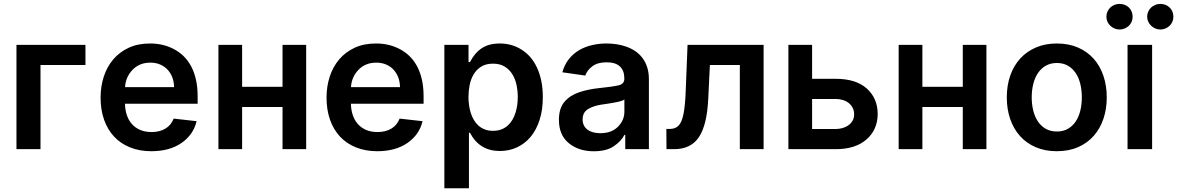

<svg xmlns="http://www.w3.org/2000/svg" viewBox="-20 -780 6156 1004"><path d="M426.8 -545.5V-440H191.8V0H66.1V-545.5Z M506 -269.5Q506 -327.8 522.7 -379.3Q539.4 -430.8 572.1 -469.3Q604.8 -507.8 652.9 -530.2Q701 -552.6 764.2 -552.6Q798.7 -552.6 829 -545.6Q859.4 -538.7 888.1 -523.8Q916.5 -509.2 939.6 -486.9Q962.7 -464.5 979.2 -433.8Q995.7 -403.1 1004.6 -364Q1013.5 -324.9 1013.5 -277V-237.6H633.5Q634.2 -205.3 643.3 -178.1Q652.3 -150.9 669.9 -131.2Q687.5 -111.5 713.2 -100.5Q739 -89.5 772.7 -89.5Q814.6 -89.5 844.8 -107.4Q875 -125.4 888.1 -159.8L1008.2 -146.3Q991.1 -75.3 929 -32.3Q866.8 10.7 771 10.7Q709.5 10.7 660.3 -9.1Q611.2 -28.8 576.9 -65.3Q542.6 -101.9 524.3 -153.8Q506 -205.6 506 -269.5ZM633.9 -324.2H890.3Q889.9 -351.9 881 -375.4Q872.2 -398.8 856 -416Q839.8 -433.2 817.1 -442.8Q794.4 -452.4 766 -452.4Q708.5 -452.4 672.6 -414.4Q636.7 -376.4 633.9 -324.2Z M1246.1 -545.5V-326H1457.4V-545.5H1581V0H1457.4V-220.5H1246.1V0H1122.2V-545.5Z M1687.5 -269.5Q1687.5 -327.8 1704.2 -379.3Q1720.9 -430.8 1753.6 -469.3Q1786.2 -507.8 1834.3 -530.2Q1882.5 -552.6 1945.7 -552.6Q1980.1 -552.6 2010.5 -545.6Q2040.8 -538.7 2069.6 -523.8Q2098 -509.2 2121.1 -486.9Q2144.2 -464.5 2160.7 -433.8Q2177.2 -403.1 2186.1 -364Q2195 -324.9 2195 -277V-237.6H1815Q1815.7 -205.3 1824.8 -178.1Q1833.8 -150.9 1851.4 -131.2Q1869 -111.5 1894.7 -100.5Q1920.5 -89.5 1954.2 -89.5Q1996.1 -89.5 2026.3 -107.4Q2056.5 -125.4 2069.6 -159.8L2189.6 -146.3Q2172.6 -75.3 2110.4 -32.3Q2048.3 10.7 1952.4 10.7Q1891 10.7 1841.8 -9.1Q1792.6 -28.8 1758.3 -65.3Q1724.1 -101.9 1705.8 -153.8Q1687.5 -205.6 1687.5 -269.5ZM1815.3 -324.2H2071.7Q2071.4 -351.9 2062.5 -375.4Q2053.6 -398.8 2037.5 -416Q2021.3 -433.2 1998.6 -442.8Q1975.9 -452.4 1947.4 -452.4Q1889.9 -452.4 1854 -414.4Q1818.2 -376.4 1815.3 -324.2Z M2430 -545.5V-455.3H2437.5Q2462.4 -503.6 2499.5 -528.1Q2536.6 -552.6 2593.4 -552.6Q2657.3 -552.6 2707.7 -520.2Q2733.3 -504.3 2753.7 -480.5Q2774.1 -456.7 2788.5 -425.4Q2802.9 -394.2 2810.7 -355.8Q2818.5 -317.5 2818.5 -272Q2818.5 -204.9 2801.5 -152.3Q2784.4 -99.8 2754.3 -63.9Q2724.1 -28.1 2682.9 -9.2Q2641.7 9.6 2593.8 9.6Q2487.2 9.6 2437.5 -85.9H2432.2V204.5H2303.6V-545.5ZM2429.7 -272.7Q2429.7 -252.5 2432.5 -231.4Q2435.4 -210.2 2441.4 -190.5Q2447.4 -170.8 2457.4 -153.6Q2467.3 -136.4 2481.5 -123.6Q2495.7 -110.8 2514.7 -103.3Q2533.7 -95.9 2557.9 -95.9Q2582.4 -95.9 2601.4 -103.2Q2620.4 -110.4 2634.8 -123.2Q2649.1 -136 2659.3 -153.2Q2669.4 -170.5 2675.6 -190.2Q2681.8 -209.9 2684.7 -231Q2687.5 -252.1 2687.5 -272.7Q2687.5 -304.3 2681.1 -335.4Q2674.7 -366.5 2659.4 -391.3Q2644.2 -416.2 2619.5 -431.6Q2594.8 -447.1 2557.9 -447.1Q2521 -447.1 2496.3 -431.6Q2471.6 -416.2 2456.9 -391.3Q2442.1 -366.5 2435.9 -335.4Q2429.7 -304.3 2429.7 -272.7Z M2932.5 -248.6Q2962 -282.3 3009.6 -297.9Q3033.4 -305.8 3058.2 -310.9Q3083.1 -316.1 3109.7 -318.9Q3146.3 -322.8 3171.9 -326.3Q3197.4 -329.9 3213.4 -333.5Q3244.7 -340.2 3244.7 -367.9V-370Q3244.7 -410.9 3221.6 -432.5Q3198.5 -454.2 3152.3 -454.2Q3104.8 -454.2 3077.8 -433.6Q3050.1 -413 3040.5 -384.9L2920.5 -402Q2931.8 -442.1 2954.5 -470.7Q2977.3 -499.3 3008 -517.4Q3038.7 -535.5 3075.5 -544Q3112.2 -552.6 3151.6 -552.6Q3177.6 -552.6 3204 -548.7Q3230.5 -544.7 3255.1 -536Q3279.8 -527.3 3301.3 -513Q3322.8 -498.6 3338.8 -477.8Q3354.8 -457 3364 -429Q3373.2 -400.9 3373.2 -365.1V0H3249.6V-74.9H3245.4Q3236.5 -57.5 3222.5 -42.8Q3208.5 -28.1 3188.9 -14.9Q3150.2 11 3085.2 11Q3006.4 11 2954.9 -30.9Q2902.7 -73.2 2902.7 -153.1Q2902.7 -214.5 2932.5 -248.6ZM3026.6 -155.2Q3026.6 -137.8 3033.4 -124.3Q3040.1 -110.8 3052.4 -101.7Q3064.6 -92.7 3081.5 -88.1Q3098.4 -83.5 3118.6 -83.5Q3177.6 -83.5 3210.9 -116.8Q3245 -150.9 3245 -195.7V-259.9Q3237.2 -253.2 3215.2 -248.2Q3204.2 -245.7 3192.3 -243.6Q3180.4 -241.5 3168.7 -239.5Q3157 -237.6 3146.3 -236Q3135.7 -234.4 3127.1 -233.3Q3105.5 -230.1 3087.9 -224.4Q3070.3 -218.8 3055.4 -209.9Q3026.6 -192.5 3026.6 -155.2Z M3464.5 -105.8H3483.3Q3511.7 -105.8 3528.8 -123.6Q3537.3 -132.5 3543.5 -147.4Q3549.7 -162.3 3554.2 -184.3Q3558.6 -206.3 3561.4 -236Q3564.3 -265.6 3565.7 -304L3575.3 -545.5H3973V0H3848.7V-440H3692.1L3683.6 -264.2Q3677.2 -127.1 3635.3 -63.9Q3593.4 0 3505 0H3465.2Z M4102.6 -545.5H4226.6V-367.9H4350.5Q4455.3 -367.9 4512.1 -317.5Q4569.2 -266.7 4569.6 -183.9Q4569.2 -102.6 4512.1 -51.8Q4453.8 0 4350.5 0H4102.6ZM4226.6 -105.5H4350.5Q4367.9 -105.5 4384.9 -110.1Q4402 -114.7 4415.7 -124.3Q4429.3 -133.9 4437.9 -148.3Q4446.4 -162.6 4446.4 -182.2Q4446.4 -202.4 4438.2 -217.3Q4430 -232.2 4416.7 -242.4Q4403.4 -252.5 4386 -257.5Q4368.6 -262.4 4350.5 -262.4H4226.6Z M4803.3 -545.5V-326H5014.6V-545.5H5138.1V0H5014.6V-220.5H4803.3V0H4679.3V-545.5Z M5506 -552.6Q5568.2 -552.6 5616.7 -531.6Q5665.1 -510.7 5698.7 -473.2Q5732.2 -435.7 5749.8 -383.9Q5767.4 -332 5767.4 -270.6Q5767.4 -211.3 5750.4 -160Q5733.3 -108.7 5700.3 -70.7Q5667.3 -32.7 5618.4 -11Q5569.6 10.7 5506 10.7Q5444.2 10.7 5395.8 -10.3Q5347.3 -31.2 5313.7 -68.7Q5280.2 -106.2 5262.4 -157.8Q5244.7 -209.5 5244.7 -270.6Q5244.7 -333.8 5263.1 -385.8Q5281.6 -437.9 5315.7 -474.8Q5349.8 -511.7 5398.1 -532.1Q5446.4 -552.6 5506 -552.6ZM5375 -271Q5375 -233.7 5383.2 -201.2Q5391.3 -168.7 5407.8 -144.4Q5424.4 -120 5449 -106.2Q5473.7 -92.3 5506.7 -92.3Q5539.4 -92.3 5563.9 -106.2Q5588.4 -120 5604.8 -144.4Q5621.1 -168.7 5629.1 -201.2Q5637.1 -233.7 5637.1 -271Q5637.1 -308.2 5629.1 -341.1Q5621.1 -373.9 5604.8 -398.3Q5588.4 -422.6 5563.9 -436.6Q5539.4 -450.6 5506.7 -450.6Q5473.7 -450.6 5449 -436.6Q5424.4 -422.6 5407.8 -398.3Q5391.3 -373.9 5383.2 -341.1Q5375 -308.2 5375 -271Z M5876.1 -545.5H6004.6V0H5876.1ZM5765.6 -692.5Q5765.6 -707 5771.1 -719.3Q5776.6 -731.5 5785.9 -740.6Q5795.1 -749.6 5807.7 -754.6Q5820.3 -759.6 5834.5 -759.6Q5849.1 -759.6 5861.5 -754.6Q5873.9 -749.6 5883.2 -740.8Q5892.4 -731.9 5897.5 -719.5Q5902.7 -707 5902.7 -692.5Q5902.7 -678.3 5897.4 -666Q5892 -653.8 5882.6 -644.9Q5873.2 -636 5860.8 -630.9Q5848.4 -625.7 5834.5 -625.7Q5820.7 -625.7 5808.2 -630.9Q5795.8 -636 5786.2 -645.1Q5776.6 -654.1 5771.1 -666.2Q5765.6 -678.3 5765.6 -692.5ZM5978.7 -692.5Q5978.7 -707 5984.2 -719.3Q5989.7 -731.5 5999.1 -740.4Q6008.5 -749.3 6021 -754.4Q6033.4 -759.6 6047.6 -759.6Q6062.1 -759.6 6074.6 -754.6Q6087 -749.6 6096.2 -740.8Q6105.5 -731.9 6110.6 -719.5Q6115.8 -707 6115.8 -692.5Q6115.8 -678.3 6110.4 -666Q6105.1 -653.8 6095.7 -644.9Q6086.3 -636 6073.9 -630.9Q6061.4 -625.7 6047.6 -625.7Q6033.7 -625.7 6021.3 -631Q6008.9 -636.4 5999.5 -645.4Q5990.1 -654.5 5984.4 -666.5Q5978.7 -678.6 5978.7 -692.5Z"/></svg>

Font: Inter P Semi Bold
Style: Regular
Weight: 600
Designer: Rasmus Andersson
Foundry: rsms
Version: Version 3.018;git-588b23468